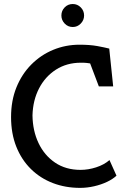

<svg xmlns="http://www.w3.org/2000/svg" viewBox="-20 -908 612 932"><path d="M368.8 4Q297.5 4 236.5 -19.4Q175.5 -42.8 130 -87.6Q84.4 -132.5 59 -196.3Q33.7 -260 33.7 -339.7Q33.7 -419.6 59.8 -484Q85.9 -548.3 132 -594.8Q178 -641.2 238.2 -666.1Q298.4 -691 366.1 -691Q416.4 -691 452.5 -684.4Q488.6 -677.7 510.3 -672.2L529.4 -488.6H459.8L417.5 -600.2Q410.5 -601.2 401.5 -602.4Q392.6 -603.6 372.3 -603.6Q304 -603.6 251.5 -569.9Q199 -536.1 169.4 -478.6Q139.7 -421 137.7 -348Q138.7 -273.1 167.1 -213.4Q195.5 -153.6 247.5 -118.5Q299.4 -83.4 371 -83.4Q408.6 -83.4 446.8 -95.8Q485 -108.1 511.5 -131L545.4 -55.3Q527.9 -38.6 499.5 -25.1Q471.1 -11.7 437.1 -3.9Q403.1 4 368.8 4ZM333.3 -776.9Q309.7 -776.9 293.9 -793.7Q278 -810.5 278 -832.7Q278 -855.8 293.9 -872.1Q309.7 -888.5 333.3 -888.5Q356 -888.5 372.1 -872.1Q388.2 -855.8 388.2 -832.7Q388.2 -810.5 372.1 -793.7Q356 -776.9 333.3 -776.9Z"/></svg>

Font: Kreon Light
Style: Regular
Weight: 300
Designer: Julia Petretta
Foundry: Julia Petretta and Eli Heuer
Version: Version 2.002